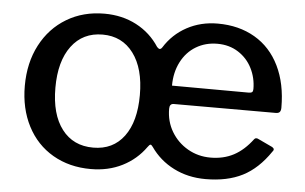

<svg xmlns="http://www.w3.org/2000/svg" viewBox="-44 -604 1074 677"><g transform="rotate(5 493.0 -265.0)"><path d="M42 -262Q42 -344 75 -407Q108 -470 166.5 -505Q225 -540 300 -540Q363 -540 413.5 -513.5Q464 -487 495 -439Q501 -433 504 -433Q509 -433 513 -439Q543 -487 592 -513.5Q641 -540 701 -540Q776 -540 832.5 -507Q889 -474 919.5 -411.5Q950 -349 950 -264Q950 -254 946 -249Q942 -244 932 -244H571Q556 -244 556 -226Q556 -181 577.5 -145Q599 -109 635.5 -88Q672 -67 716 -67Q762 -67 798 -86Q834 -105 864 -145Q867 -149 871 -149Q876 -149 879 -147L930 -123Q936 -119 936 -115Q936 -111 932 -107Q890 -45 836 -17.5Q782 10 705 10Q643 10 592.5 -15.5Q542 -41 510 -87Q505 -94 502 -94Q498 -94 492 -85Q460 -40 410.5 -15Q361 10 299 10Q223 10 164.5 -24Q106 -58 74 -120Q42 -182 42 -262ZM559 -308 829 -307Q839 -307 842.5 -310Q846 -313 846 -321Q846 -360 829 -394Q812 -428 780 -448.5Q748 -469 706 -469Q664 -469 630.5 -449Q597 -429 578 -392Q559 -355 559 -308ZM449 -265Q449 -359 409 -412.5Q369 -466 300 -466Q230 -466 190 -412.5Q150 -359 150 -265Q150 -171 190 -118.5Q230 -66 301 -66Q371 -66 410 -118.5Q449 -171 449 -265Z"/></g></svg>

Font: Libre Franklin Medium
Style: Regular
Weight: 500
Designer: Pablo Impallari, Rodrigo Fuenzalida
Foundry: Impallari Type
Version: Version 1.002; ttfautohint (v1.5)